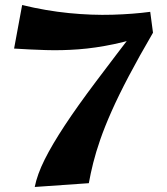

<svg xmlns="http://www.w3.org/2000/svg" viewBox="-20 -729 664 763"><path d="M118 14Q128 -36 157.5 -95Q187 -154 237 -230Q287 -306 361.5 -405Q436 -504 535 -633L588 -599Q532 -503 491.5 -426Q451 -349 423.5 -287Q396 -225 378.5 -174.5Q361 -124 350.5 -82Q340 -40 333 -1ZM588 -599Q506 -569 432.5 -553.5Q359 -538 292 -533Q225 -528 161.5 -530Q98 -532 36 -536L68 -709Q163 -686 254 -677Q345 -668 427.5 -670.5Q510 -673 577 -682Z"/></svg>

Font: Marhey Light Medium
Style: Regular
Weight: 500
Version: Version 1.000